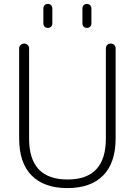

<svg xmlns="http://www.w3.org/2000/svg" viewBox="-20 -953 690 983"><path d="M78 -245V-705Q78 -715 85.5 -722.5Q93 -730 104 -730Q114 -730 121.5 -723Q129 -716 129 -705V-243Q129 -34 326 -34Q522 -34 522 -243V-705Q522 -716 529 -723Q536 -730 547 -730Q558 -730 565 -723Q572 -716 572 -705V-245Q572 -119 508 -54.5Q444 10 325 10Q206 10 142 -54.5Q78 -119 78 -245ZM402 -910Q402 -920 408.5 -926.5Q415 -933 425 -933Q435 -933 441.5 -926.5Q448 -920 448 -910V-833Q448 -823 441.5 -816.5Q435 -810 425 -810Q415 -810 408.5 -816.5Q402 -823 402 -833ZM202 -910Q202 -920 208.5 -926.5Q215 -933 225 -933Q235 -933 241.5 -926.5Q248 -920 248 -910V-833Q248 -823 241.5 -816.5Q235 -810 225 -810Q215 -810 208.5 -816.5Q202 -823 202 -833Z"/></svg>

Font: Rounded Mplus 1c Light
Style: Regular
Weight: 300
Version: Version 1.059.20150529